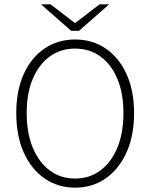

<svg xmlns="http://www.w3.org/2000/svg" viewBox="-20 -853 692 885"><path d="M326 12Q247 12 185.5 -30.5Q124 -73 89.5 -150Q55 -227 55 -332Q55 -436 89.5 -512Q124 -588 185.5 -629.5Q247 -671 326 -671Q406 -671 467 -629.5Q528 -588 563 -512Q598 -436 598 -332Q598 -227 563 -150Q528 -73 467 -30.5Q406 12 326 12ZM326 -30Q393 -30 443 -67.5Q493 -105 521 -172.5Q549 -240 549 -332Q549 -423 521 -489.5Q493 -556 443 -592.5Q393 -629 326 -629Q259 -629 209 -592.5Q159 -556 131 -489.5Q103 -423 103 -332Q103 -240 131 -172.5Q159 -105 209 -67.5Q259 -30 326 -30ZM308 -711 169 -833H213L324 -748H328L439 -833H483L344 -711Z"/></svg>

Font: Mada Light
Style: Regular
Weight: 300
Designer: Khaled Hosny
Version: Version 1.5